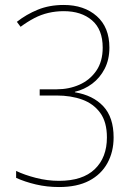

<svg xmlns="http://www.w3.org/2000/svg" viewBox="-20 -744 545 774"><path d="M421 -552Q421 -504 402 -467Q383 -430 351.5 -406.5Q320 -383 282 -374V-372Q355 -360 396.5 -315.5Q438 -271 438 -190Q438 -132 413 -86.5Q388 -41 339.5 -15.5Q291 10 218 10Q169 10 124.5 -0.5Q80 -11 45 -27V-55Q78 -39 124.5 -27Q171 -15 218 -15Q313 -15 362 -62Q411 -109 411 -190Q411 -252 384 -289Q357 -326 311.5 -342.5Q266 -359 208 -359H140V-384H209Q258 -384 300 -402.5Q342 -421 368 -458.5Q394 -496 394 -552Q394 -625 351 -662Q308 -699 237 -699Q205 -699 175 -692Q145 -685 117.5 -670.5Q90 -656 63 -636L48 -656Q86 -686 132.5 -705Q179 -724 237 -724Q319 -724 370 -679Q421 -634 421 -552Z"/></svg>

Font: Noto Sans Khmer SemiCondensed Thin
Style: Regular
Weight: 250
Width: 4
Designer: Danh Hong and the Monotype Design Team
Foundry: Monotype Imaging Inc.
Version: Version 2.004